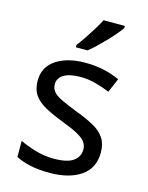

<svg xmlns="http://www.w3.org/2000/svg" viewBox="-117 -839 713 923"><g transform="rotate(15 239.5 -378.0)"><path d="M434 -148Q434 -70 376 -30Q318 10 220 10Q164 10 123.5 1Q83 -8 52 -24V-104Q84 -88 129.5 -74.5Q175 -61 222 -61Q289 -61 319 -82.5Q349 -104 349 -140Q349 -160 338 -176Q327 -192 298.5 -208Q270 -224 217 -244Q165 -264 128 -284Q91 -304 71 -332Q51 -360 51 -404Q51 -472 106.5 -509Q162 -546 252 -546Q301 -546 343.5 -536.5Q386 -527 423 -510L393 -440Q359 -454 322 -464Q285 -474 246 -474Q192 -474 163.5 -456.5Q135 -439 135 -409Q135 -387 148 -371.5Q161 -356 191.5 -341.5Q222 -327 273 -307Q324 -288 360 -268Q396 -248 415 -219.5Q434 -191 434 -148ZM388 -756Q379 -742 362 -722Q345 -702 324.5 -680.5Q304 -659 283.5 -639.5Q263 -620 245 -606H187V-618Q202 -637 219.5 -663Q237 -689 254 -716.5Q271 -744 282 -766H388Z"/></g></svg>

Font: Noto Sans Gunjala Gondi
Style: Regular
Weight: 400
Designer: Ek Type
Foundry: Ek Type
Version: Version 1.004